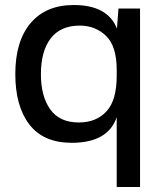

<svg xmlns="http://www.w3.org/2000/svg" viewBox="-20 -555 644 765"><path d="M445 190V-88Q410 14 266 14Q153 14 97 -59Q41 -132 41 -260Q41 -391 102 -463Q163 -535 274 -535Q409 -535 446 -441L452 -521H538V190ZM143 -259Q143 -172 180 -119.5Q217 -67 294 -67Q363 -67 404 -111Q445 -155 445 -253V-277Q445 -371 402.5 -412Q360 -453 298 -453Q221 -453 182 -402Q143 -351 143 -259Z"/></svg>

Font: Nacelle
Style: Regular
Weight: 400
Designer: Sora Sagano
Foundry: Sora Sagano
Version: Version 1.000;FEAKit 1.0